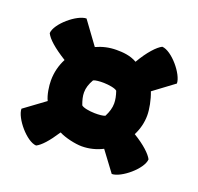

<svg xmlns="http://www.w3.org/2000/svg" viewBox="-102 -691 793 770"><g transform="rotate(20 294.5 -305.5)"><path d="M125.5 -33.2C145.5 -43 169.9 -69.8 200.2 -116.2C226.6 -102.5 271 -92.8 298.3 -92.8C329.6 -92.8 359.9 -100.6 386.7 -114.3L449.7 -29.8C489.3 -29.8 566.4 -94.2 568.4 -135.3C558.6 -154.8 528.3 -183.6 481.9 -211.4C495.6 -238.3 503.4 -268.1 503.4 -298.8C503.4 -325.2 496.1 -363.8 483.9 -395L571.3 -460C571.3 -499.5 506.8 -576.7 465.8 -578.6C445.3 -568.4 414.6 -535.6 385.3 -484.9V-485.4C356.4 -502 324.7 -503.9 298.3 -503.9C267.1 -503.9 238.3 -497.1 211.9 -484.9L141.6 -581.1C102.1 -581.1 24.9 -516.6 22.9 -475.6C33.2 -454.1 63 -427.2 115.7 -394.5C100.6 -365.7 92.3 -333.5 92.3 -298.8C92.3 -276.4 97.2 -239.3 108.4 -216.8L20 -151.9C20 -112.3 84.5 -35.2 125.5 -33.2ZM244.6 -248C237.3 -267.6 233.4 -283.7 233.4 -299.3C233.4 -318.4 239.3 -336.4 251 -356.9C257.3 -360.8 278.8 -362.8 295.9 -362.3C317.4 -361.8 344.7 -357.4 352.5 -349.6C358.9 -330.6 362.3 -314.5 362.3 -298.8C362.3 -279.8 356.9 -261.7 346.2 -240.7C339.8 -236.8 318.4 -234.9 301.3 -235.4C279.8 -235.8 252.4 -240.2 244.6 -248Z"/></g></svg>

Font: Kavoon
Style: Regular
Weight: 400
Designer: Viktoriya Grabowska
Foundry: Viktoriya Grabowska
Version: Version 1.002